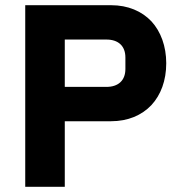

<svg xmlns="http://www.w3.org/2000/svg" viewBox="-20 -718 696 738"><path d="M77 0V-698H407C472 -698 525 -675 562 -636C598 -597 619 -540 619 -475C619 -408 598 -353 562 -314C525 -275 472 -252 407 -252H229V0ZM229 -384H389C434 -384 462 -408 462 -453V-497C462 -542 434 -566 389 -566H229Z"/></svg>

Font: Plexus Sans Bold
Style: Regular
Weight: 700
Version: Version 2.001;PS 002.001;hotconv 1.0.70;makeotf.lib2.5.58329